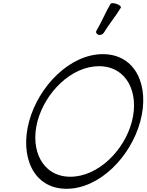

<svg xmlns="http://www.w3.org/2000/svg" viewBox="-20 -1156 912 1195"><path d="M626 -952C658 -1005 700 -1055 732 -1108C736 -1114 725 -1125 707 -1131C690 -1138 672 -1138 668 -1132C636 -1078 614 -1022 582 -968C574 -957 579 -945 591 -940C603 -935 619 -941 626 -952ZM853 -400C913 -619 826 -819 620 -819C415 -819 220 -619 161 -400C102 -181 188 19 394 19C600 19 794 -181 853 -400ZM213 -400C261 -581 424 -744 596 -744C768 -744 848 -581 801 -400C754 -219 590 -56 418 -56C246 -56 166 -219 213 -400Z"/></svg>

Font: Nupuram Light Oblique
Style: Regular
Weight: 300
Designer: Santhosh Thottingal (santhosh.thottingal@gmail.com)
Foundry: SMC
Version: Version 1.000